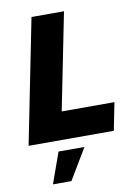

<svg xmlns="http://www.w3.org/2000/svg" viewBox="-100 -766 763 1065"><g transform="rotate(-10 281.5 -233.5)"><path d="M494 0H14L154 -701H337L228 -156H525ZM214 234H110L172 60H318Z"/></g></svg>

Font: Argentum Novus
Style: Bold Italic
Weight: 700
Designer: Julieta Ulanovsky (font) & Cristiano Sobral (main changes)
Foundry: Julieta Ulanovsky (font) & Cristiano Sobral (main changes)
Version: Version 3.00;November 27, 2020;FontCreator 13.0.0.2655 64-bi